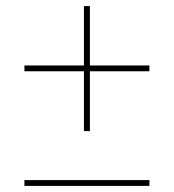

<svg xmlns="http://www.w3.org/2000/svg" viewBox="-20 -610 570 629"><path d="M255 -180.5H274.5V-376.5H469.5V-395.5H274.5V-590H255V-395.5H60V-376.5H255ZM60 -20V-1H469.5V-20Z"/></svg>

Font: Bodoni* 11pt
Style: Bold Italic
Weight: 700
Italic angle: -13°
Version: Version 2.3